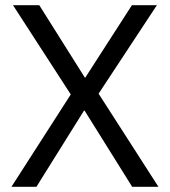

<svg xmlns="http://www.w3.org/2000/svg" viewBox="-20 -718 653 738"><path d="M24 0 252 -355 30 -698H131L306 -420H308L487 -698H583L359 -358L589 0H488L305 -293H303L120 0Z"/></svg>

Font: Aneliza
Style: Regular
Weight: 400
Designer: Mike Abbink, Paul van der Laan, Pieter van Rosmalen
Foundry: Bold Monday
Version: Version 3.0